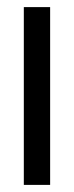

<svg xmlns="http://www.w3.org/2000/svg" viewBox="-20 -520 207 540"><path d="M47 -500V0H121V-500Z"/></svg>

Font: LT Wave Light
Style: Regular
Weight: 300
Designer: Daniel Lyons
Version: Version 2.5 (Glyphs App)